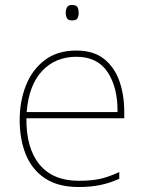

<svg xmlns="http://www.w3.org/2000/svg" viewBox="-20 -741 580 771"><path d="M287 -538Q355 -538 397 -505Q439 -472 459 -416.5Q479 -361 479 -291V-266H86Q85 -145 139 -80Q193 -15 296 -15Q344 -15 378.5 -22Q413 -29 459 -50V-23Q421 -6 382.5 2Q344 10 296 10Q213 10 160.5 -25Q108 -60 83.5 -121Q59 -182 59 -259Q59 -334 84 -397.5Q109 -461 159.5 -499.5Q210 -538 287 -538ZM287 -513Q203 -513 149.5 -456.5Q96 -400 87 -291H452Q453 -390 412 -451.5Q371 -513 287 -513ZM269 -721Q287 -721 291.5 -711.5Q296 -702 296 -690Q296 -677 291.5 -668Q287 -659 269 -659Q254 -659 249 -668Q244 -677 244 -690Q244 -702 249 -711.5Q254 -721 269 -721Z"/></svg>

Font: Noto Sans Lao Looped Thin
Style: Regular
Weight: 100
Designer: Mark Frömberg, Ben Mitchell
Foundry: The Fontpad Ltd
Version: Version 1.002; ttfautohint (v1.8.4.7-5d5b)